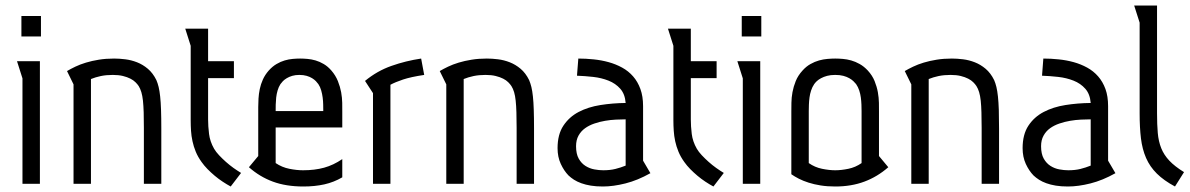

<svg xmlns="http://www.w3.org/2000/svg" viewBox="-20 -675 4371 705"><path d="M130.4 -616.2V-541H58.6V-616.2ZM126.5 -450.2V0H62.5V-387.2L42.5 -450.2Z M226.1 -414.1Q239.3 -421.9 256.6 -430.2Q273.9 -438.5 295.7 -445.1Q317.4 -451.7 343 -455.8Q368.7 -460 398.9 -460Q418 -460 439.9 -457.3Q461.9 -454.6 483.2 -446.3Q504.4 -438 522.9 -422.4Q541.5 -406.7 554.2 -380.9Q559.1 -369.6 562.5 -355.5Q565.9 -341.3 568.1 -320.8Q570.3 -300.3 571.3 -271.7Q572.3 -243.2 572.3 -203.1V0H508.3V-205.1Q508.3 -237.8 507.6 -262.5Q506.8 -287.1 504.9 -305.4Q502.9 -323.7 499 -336.7Q495.1 -349.6 489.3 -358.9Q484.9 -365.7 477.5 -373Q470.2 -380.4 458.7 -386.2Q447.3 -392.1 431.4 -396Q415.5 -399.9 394 -399.9Q370.1 -399.9 350.3 -395.8Q330.6 -391.6 314 -384.8V0H250V-365.2Z M744.1 -569.8V-450.2H838.9V-388.2H744.1V-258.8V-236.3Q744.1 -211.4 747.6 -183.3Q751 -155.3 766.1 -128.9Q772.9 -117.2 784.4 -105Q795.9 -92.8 809.3 -80.8Q822.8 -68.8 837.4 -58.3Q852.1 -47.9 865.2 -40L827.1 9.8Q812.5 2 797.4 -8.1Q782.2 -18.1 768.3 -29.8Q754.4 -41.5 741.9 -54.2Q729.5 -66.9 720.2 -80.1Q706.5 -99.1 698.7 -118.2Q690.9 -137.2 686.8 -156.5Q682.6 -175.8 681.4 -194.8Q680.2 -213.9 680.2 -232.9V-506.8L660.2 -569.8Z M1167 -267.1Q1167 -277.8 1166.7 -290.8Q1166.5 -303.7 1164.8 -316.9Q1163.1 -330.1 1159.4 -343Q1155.8 -356 1148.9 -366.2Q1145.5 -371.1 1139.9 -377Q1134.3 -382.8 1126 -387.9Q1117.7 -393.1 1106 -396.5Q1094.2 -399.9 1079.1 -399.9Q1064.5 -399.9 1053 -396.5Q1041.5 -393.1 1033 -387.9Q1024.4 -382.8 1018.8 -377Q1013.2 -371.1 1009.8 -366.2Q1002.9 -355.5 999.3 -342.8Q995.6 -330.1 994.1 -316.7Q992.7 -303.2 992.4 -290.5Q992.2 -277.8 992.2 -267.1ZM992.2 -207V-76.2Q1015.6 -60.5 1042.5 -55.2Q1069.3 -49.8 1092.8 -49.8Q1135.7 -49.8 1170.2 -59.3Q1204.6 -68.8 1236.8 -90.8V-23.9Q1206.1 -5.9 1170.9 2Q1135.7 9.8 1094.2 9.8Q1030.3 9.8 981.9 -8.1Q933.6 -25.9 894 -61L928.2 -102.1V-265.1V-282.2Q928.2 -296.4 929.2 -313.2Q930.2 -330.1 933.8 -347.9Q937.5 -365.7 945.3 -383.1Q953.1 -400.4 966.8 -416Q980.5 -431.2 995.4 -439.9Q1010.3 -448.7 1025.4 -453.1Q1040.5 -457.5 1054.9 -458.7Q1069.3 -460 1082 -460Q1094.2 -460 1108.9 -458.7Q1123.5 -457.5 1138.7 -453.1Q1153.8 -448.7 1168.7 -439.9Q1183.6 -431.2 1196.8 -416Q1212.4 -397.9 1220.7 -377.2Q1229 -356.4 1232.7 -336.2Q1236.3 -315.9 1236.6 -297.4Q1236.8 -278.8 1236.8 -265.1V-207Z M1349.6 -333 1320.3 -377.9Q1364.7 -414.6 1417.5 -433.1Q1470.2 -451.7 1526.4 -460L1537.6 -399.9Q1488.8 -392.6 1460.2 -383.1Q1431.6 -373.5 1413.6 -363.8V0H1349.6Z M1594.7 -414.1Q1607.9 -421.9 1625.2 -430.2Q1642.6 -438.5 1664.3 -445.1Q1686 -451.7 1711.7 -455.8Q1737.3 -460 1767.6 -460Q1786.6 -460 1808.6 -457.3Q1830.6 -454.6 1851.8 -446.3Q1873 -438 1891.6 -422.4Q1910.2 -406.7 1922.9 -380.9Q1927.7 -369.6 1931.2 -355.5Q1934.6 -341.3 1936.8 -320.8Q1939 -300.3 1939.9 -271.7Q1940.9 -243.2 1940.9 -203.1V0H1877V-205.1Q1877 -237.8 1876.2 -262.5Q1875.5 -287.1 1873.5 -305.4Q1871.6 -323.7 1867.7 -336.7Q1863.8 -349.6 1857.9 -358.9Q1853.5 -365.7 1846.2 -373Q1838.9 -380.4 1827.4 -386.2Q1815.9 -392.1 1800 -396Q1784.2 -399.9 1762.7 -399.9Q1738.8 -399.9 1719 -395.8Q1699.2 -391.6 1682.6 -384.8V0H1618.7V-365.2Z M2103.5 -460Q2131.3 -460 2159.9 -457Q2188.5 -454.1 2214.8 -446.8Q2241.2 -439.5 2264.4 -426.8Q2287.6 -414.1 2304.7 -394.5Q2321.8 -375 2331.5 -348.1Q2341.3 -321.3 2341.3 -285.2V-85L2368.2 -39.1Q2321.3 -12.7 2276.6 -1.5Q2231.9 9.8 2193.4 9.8Q2168.9 9.8 2149.4 6.6Q2129.9 3.4 2114.5 -2.2Q2099.1 -7.8 2087.6 -15.1Q2076.2 -22.5 2067.4 -30.8Q2050.8 -47.9 2039.1 -73.2Q2027.3 -98.6 2027.3 -130.9Q2027.3 -181.2 2048.6 -213.4Q2069.8 -245.6 2104.7 -263.9Q2139.6 -282.2 2184.6 -289.3Q2229.5 -296.4 2277.3 -296.9Q2274.9 -329.6 2257.6 -349.1Q2240.2 -368.7 2214.4 -378.9Q2188.5 -389.2 2158 -392.6Q2127.4 -396 2098.6 -397ZM2277.3 -236.8Q2261.2 -236.8 2241.7 -235.8Q2222.2 -234.9 2201.9 -231.4Q2181.6 -228 2162.4 -221.4Q2143.1 -214.8 2128.2 -204.1Q2113.3 -193.4 2104.2 -177Q2095.2 -160.6 2095.2 -138.2Q2095.2 -109.9 2105 -92.5Q2114.7 -75.2 2129.9 -65.7Q2145 -56.2 2162.4 -53Q2179.7 -49.8 2195.3 -49.8Q2220.2 -49.8 2239.7 -54.7Q2259.3 -59.6 2277.3 -66.9Z M2516.6 -569.8V-450.2H2611.3V-388.2H2516.6V-258.8V-236.3Q2516.6 -211.4 2520 -183.3Q2523.4 -155.3 2538.6 -128.9Q2545.4 -117.2 2556.9 -105Q2568.4 -92.8 2581.8 -80.8Q2595.2 -68.8 2609.9 -58.3Q2624.5 -47.9 2637.7 -40L2599.6 9.8Q2585 2 2569.8 -8.1Q2554.7 -18.1 2540.8 -29.8Q2526.9 -41.5 2514.4 -54.2Q2502 -66.9 2492.7 -80.1Q2479 -99.1 2471.2 -118.2Q2463.4 -137.2 2459.2 -156.5Q2455.1 -175.8 2453.9 -194.8Q2452.6 -213.9 2452.6 -232.9V-506.8L2432.6 -569.8Z M2775.4 -616.2V-541H2703.6V-616.2ZM2771.5 -450.2V0H2707.5V-387.2L2687.5 -450.2Z M2949.7 -76.2Q2972.2 -60.5 2998.5 -55.2Q3024.9 -49.8 3046.9 -49.8Q3068.8 -49.8 3095 -55.2Q3121.1 -60.5 3143.6 -76.2V-267.1Q3143.6 -277.8 3143.1 -290.8Q3142.6 -303.7 3140.9 -316.9Q3139.2 -330.1 3135 -342.8Q3130.9 -355.5 3123.5 -366.2Q3119.6 -371.1 3113.5 -377Q3107.4 -382.8 3098.4 -387.9Q3089.4 -393.1 3076.7 -396.5Q3064 -399.9 3046.9 -399.9Q3029.8 -399.9 3017.1 -396.5Q3004.4 -393.1 2994.9 -387.9Q2985.4 -382.8 2979.2 -377Q2973.1 -371.1 2969.7 -366.2Q2962.4 -355.5 2958.3 -342.8Q2954.1 -330.1 2952.4 -316.9Q2950.7 -303.7 2950.2 -290.8Q2949.7 -277.8 2949.7 -267.1ZM2885.7 -265.1Q2885.7 -278.8 2886 -297.6Q2886.2 -316.4 2889.9 -336.7Q2893.6 -356.9 2901.9 -377.4Q2910.2 -397.9 2926.8 -416Q2940.4 -431.2 2956.1 -439.9Q2971.7 -448.7 2987.5 -453.1Q3003.4 -457.5 3018.8 -458.7Q3034.2 -460 3046.9 -460Q3059.6 -460 3074.7 -458.7Q3089.8 -457.5 3105.5 -453.1Q3121.1 -448.7 3136.7 -439.9Q3152.3 -431.2 3166.5 -416Q3183.1 -397.9 3191.4 -377.4Q3199.7 -356.9 3203.4 -336.4Q3207 -315.9 3207.3 -297.4Q3207.5 -278.8 3207.5 -265.1V-102.1L3241.7 -61Q3201.7 -25.9 3153.8 -8.1Q3106 9.8 3046.9 9.8Q3017.6 9.8 2993.2 5.9Q2968.8 2 2949 -4.4Q2929.2 -10.7 2913.3 -18.8Q2897.5 -26.9 2885.7 -35.2Z M3302.2 -414.1Q3315.4 -421.9 3332.8 -430.2Q3350.1 -438.5 3371.8 -445.1Q3393.6 -451.7 3419.2 -455.8Q3444.8 -460 3475.1 -460Q3494.1 -460 3516.1 -457.3Q3538.1 -454.6 3559.3 -446.3Q3580.6 -438 3599.1 -422.4Q3617.7 -406.7 3630.4 -380.9Q3635.3 -369.6 3638.7 -355.5Q3642.1 -341.3 3644.3 -320.8Q3646.5 -300.3 3647.5 -271.7Q3648.4 -243.2 3648.4 -203.1V0H3584.5V-205.1Q3584.5 -237.8 3583.7 -262.5Q3583 -287.1 3581.1 -305.4Q3579.1 -323.7 3575.2 -336.7Q3571.3 -349.6 3565.4 -358.9Q3561 -365.7 3553.7 -373Q3546.4 -380.4 3534.9 -386.2Q3523.4 -392.1 3507.6 -396Q3491.7 -399.9 3470.2 -399.9Q3446.3 -399.9 3426.5 -395.8Q3406.7 -391.6 3390.1 -384.8V0H3326.2V-365.2Z M3811 -460Q3838.9 -460 3867.4 -457Q3896 -454.1 3922.4 -446.8Q3948.7 -439.5 3971.9 -426.8Q3995.1 -414.1 4012.2 -394.5Q4029.3 -375 4039.1 -348.1Q4048.8 -321.3 4048.8 -285.2V-85L4075.7 -39.1Q4028.8 -12.7 3984.1 -1.5Q3939.5 9.8 3900.9 9.8Q3876.5 9.8 3856.9 6.6Q3837.4 3.4 3822 -2.2Q3806.6 -7.8 3795.2 -15.1Q3783.7 -22.5 3774.9 -30.8Q3758.3 -47.9 3746.6 -73.2Q3734.9 -98.6 3734.9 -130.9Q3734.9 -181.2 3756.1 -213.4Q3777.3 -245.6 3812.3 -263.9Q3847.2 -282.2 3892.1 -289.3Q3937 -296.4 3984.9 -296.9Q3982.4 -329.6 3965.1 -349.1Q3947.8 -368.7 3921.9 -378.9Q3896 -389.2 3865.5 -392.6Q3835 -396 3806.2 -397ZM3984.9 -236.8Q3968.8 -236.8 3949.2 -235.8Q3929.7 -234.9 3909.4 -231.4Q3889.2 -228 3869.9 -221.4Q3850.6 -214.8 3835.7 -204.1Q3820.8 -193.4 3811.8 -177Q3802.7 -160.6 3802.7 -138.2Q3802.7 -109.9 3812.5 -92.5Q3822.3 -75.2 3837.4 -65.7Q3852.5 -56.2 3869.9 -53Q3887.2 -49.8 3902.8 -49.8Q3927.7 -49.8 3947.3 -54.7Q3966.8 -59.6 3984.9 -66.9Z M4228.5 -654.8V-258.8Q4228.5 -217.8 4231.2 -186.8Q4233.9 -155.8 4243.9 -130.9Q4253.9 -106 4273.7 -85Q4293.5 -64 4327.6 -43L4294.4 9.8Q4253.4 -12.2 4227.8 -37.6Q4202.1 -63 4188.2 -95Q4174.3 -127 4169.4 -167Q4164.6 -207 4164.6 -258.8V-591.8L4144.5 -654.8Z"/></svg>

Font: Aubrey
Style: Regular
Weight: 400
Designer: Gayaneh Bagdasaryan | Cyreal.org
Foundry: Gayaneh Bagdasaryan | Cyreal.org
Version: Version 1.000